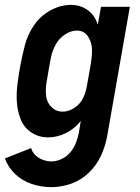

<svg xmlns="http://www.w3.org/2000/svg" viewBox="-56 -558 576 791"><path d="M156 213Q114 213 75 200Q36 187 7 159.5Q-22 132 -36 95L72 52Q80 78 104 92.5Q128 107 156 107Q177 107 198 97Q219 87 234 69Q249 51 257 30Q265 9 269 -12L277 -61L276 -59Q251 -27 215 -9.5Q179 8 142 8Q104 8 73.5 -12Q43 -32 29.5 -66Q16 -100 13.5 -137Q11 -174 16 -212.5Q21 -251 28 -289Q36 -331 47 -373.5Q58 -416 84.5 -454.5Q111 -493 152.5 -515.5Q194 -538 237 -538Q270 -538 297 -522Q324 -506 338 -478Q343 -468 347 -457L360 -530H479L385 6Q377 47 359 85.5Q341 124 309 154.5Q277 185 236.5 199Q196 213 156 213ZM202 -98Q227 -98 251 -114Q275 -130 286.5 -154.5Q298 -179 302 -204L318 -294Q323 -324 323 -353Q323 -382 307 -407Q291 -432 261 -432Q235 -432 211 -415.5Q187 -399 173.5 -374.5Q160 -350 154.5 -324Q149 -298 145 -273Q140 -245 135.5 -217.5Q131 -190 134 -163Q137 -136 156 -117Q175 -98 202 -98Z"/></svg>

Font: Iosevka SS08
Style: Bold Italic
Weight: 700
Italic angle: -10°
Monospace: yes
Designer: Belleve Invis
Foundry: Belleve Invis
Version: 2.1.0; ttfautohint (v1.8.2)